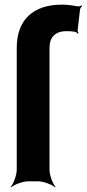

<svg xmlns="http://www.w3.org/2000/svg" viewBox="-20 -780 373 826"><path d="M266 -646C282 -646 292 -645 304 -643C308 -642 313 -637 315 -635L318 -638C317 -640 313 -645 314 -649L324 -737C324 -743 330 -751 333 -754L331 -757C327 -754 318 -751 312 -753C291 -757 270 -760 246 -760C124 -760 52 -696 52 -574V-50C52 -26 38 11 26 24L28 26C41 14 78 0 102 0H143C167 0 204 14 217 26L219 24C207 11 193 -26 193 -50V-574C193 -621 219 -646 266 -646Z"/></svg>

Font: Asimov
Style: EdgeNar
Weight: 500
Designer: Google
Version: Version 2.000980: 2014